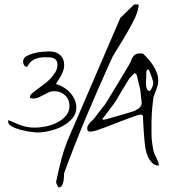

<svg xmlns="http://www.w3.org/2000/svg" viewBox="-20 -714 820 842"><path d="M15.5 -181.2Q15.5 -182.4 15.9 -184.2Q16.2 -186 16.2 -187.2Q32.7 -181.2 45.7 -175.1Q58.7 -169 71.7 -164.5Q84.7 -159.9 99.1 -157.2Q113.5 -154.4 132.6 -154.4Q155.9 -154.4 182.6 -159.9Q209.3 -165.4 231.9 -177.2Q254.5 -189.1 269.6 -207Q284.7 -224.9 284.7 -250.4Q284.7 -263.8 279.9 -275.3Q275.1 -286.9 266.2 -295.4Q257.3 -303.9 245 -309.1Q232.6 -314.2 218.2 -314.2Q204.6 -314.2 193.3 -309.1Q182 -303.9 171.3 -297.8Q160.7 -291.7 149.8 -286.9Q138.8 -282 126.5 -282Q121.7 -282 116.6 -282.9Q111.4 -283.8 111.4 -289.9Q111.4 -296.6 120.7 -304.5Q129.9 -312.4 143.3 -322.4Q156.6 -332.4 172 -343.7Q187.4 -354.9 200.8 -368.6Q214.1 -382.3 223 -397.7Q231.9 -413.2 231.9 -430.2Q231.9 -441.8 227.5 -448.5Q223 -455.2 215.9 -458.5Q208.7 -461.8 198.7 -462.4Q188.8 -463 177.8 -463Q149.8 -463 129.9 -453.3Q110 -443.6 99.1 -420.5Q88.8 -421.7 85.1 -429Q81.3 -436.3 81.3 -444.2Q81.3 -458.8 95.7 -467.3Q110 -475.8 129.2 -480.7Q148.4 -485.5 167.6 -487Q186.7 -488.6 195.6 -488.6Q226.5 -488.6 243.9 -472.5Q261.4 -456.4 261.4 -430.2Q261.4 -418.7 258.3 -407.8Q255.2 -396.8 250.1 -386.8Q245 -376.8 238.4 -366.8Q231.9 -356.7 225.1 -345.8Q243.6 -340.3 260 -330.3Q276.5 -320.3 288.4 -306.6Q300.4 -293 307.6 -276.5Q314.8 -260.1 314.8 -242.5Q314.8 -215.2 297.3 -194.8Q279.9 -174.5 254.2 -160.8Q228.5 -147.2 198.7 -140.2Q168.9 -133.2 144.3 -133.2Q133.3 -133.2 112.1 -136.2Q90.9 -139.3 69.3 -145Q47.7 -150.8 31.6 -159.9Q15.5 -169 15.5 -181.2ZM226.6 81.1Q237.3 28.3 251 -22.5Q264.6 -73.2 287.1 -123L507.8 -635.7L568.4 -694.3H587.9Q587.9 -678.7 581.1 -658.7Q574.2 -638.7 562.5 -616.2Q550.8 -593.8 537.1 -570.3Q523.4 -546.9 509.8 -524.4Q496.1 -502 483.9 -482.4Q471.7 -462.9 465.8 -448.2Q410.2 -325.2 358.4 -202.1Q306.6 -79.1 260.7 46.9V57.6Q260.7 65.4 259.3 75.2Q257.8 85 254.4 94.2Q251 103.5 244.1 106.4Q243.2 107.4 242.2 107.4H237.3Q236.3 107.4 235.4 106.4Q234.4 105.5 231.4 99.1Q228.5 92.8 226.6 88.9ZM607.1 -199.5Q608.8 -202.1 605.9 -206.7Q602.9 -211.3 600.4 -211.3Q595.3 -212.6 579.2 -207.4Q563.1 -202.1 541.1 -194Q519.1 -185.8 494.1 -176Q469.1 -166.2 446.2 -157.4Q423.4 -148.6 405.1 -142.7Q386.9 -136.8 378.5 -136.8Q366.6 -136.8 364.5 -141.1Q362.4 -145.3 362.4 -151.9Q362.4 -158.4 365.8 -163.9Q369.1 -169.5 373.4 -174.7Q377.6 -179.9 383.1 -184.5Q388.6 -189.1 392.9 -194.3Q397.1 -200.2 405.1 -210.6Q413.2 -221.1 421.7 -231.9Q430.1 -242.6 436.9 -251.4Q443.7 -260.3 444.5 -262.2Q447.1 -266.1 454.3 -277.6Q461.5 -289 470.8 -305Q480.1 -321 491.5 -339.3Q503 -357.6 513.5 -375.5Q524.1 -393.5 533.5 -408.8Q542.8 -424.2 547.8 -433.3Q552.1 -440.5 555 -448.7Q558 -456.8 562.2 -463.7Q566.5 -470.5 573.7 -475.1Q580.9 -479.7 592.7 -479.7Q594.4 -479.7 600.4 -479.4Q606.3 -479 607.1 -479Q620.7 -466 632.5 -452.3Q644.4 -438.5 653.7 -423.5Q663 -408.5 668.5 -392.5Q674 -376.5 674 -360.2Q674 -348.4 671.1 -338.6Q668.1 -328.8 664.7 -319L657.1 -299.4Q652.9 -290.3 652 -279.9Q649.5 -262.2 648.2 -246.6Q646.9 -230.9 645.7 -215.9Q644.4 -200.8 644.4 -185.5Q644.4 -170.1 644.4 -153.8V-127.7Q644.4 -117.3 645.2 -107.1Q646.1 -97 647.4 -85.6Q648.6 -74.2 652 -57.2Q653.7 -48 657.5 -39.5Q661.3 -31.1 665.6 -22.2Q669.8 -13.4 673.2 -4.9Q676.6 3.6 676.6 12Q658.8 12 647.4 0.3Q635.9 -11.5 628.7 -27.1Q621.5 -42.8 618.6 -59.5Q615.6 -76.1 614.8 -85.9Q613.9 -92.4 612.6 -108.8Q611.4 -125.1 610.1 -143Q608.8 -161 608 -177.3Q607.1 -193.7 607.1 -199.5ZM430.1 -189.1H437.7Q438.6 -189.1 452.1 -193Q465.7 -196.9 484.3 -202.1Q503 -207.4 522.9 -213.2Q542.8 -219.1 555.5 -223Q563.1 -225 571.1 -228.6Q579.2 -232.2 586 -236.8Q592.7 -241.3 597 -247.5Q601.2 -253.7 601.2 -260.9Q601.2 -263.5 600.8 -268.4Q600.4 -273.3 600.4 -274Q599.5 -277.9 598.7 -286.7Q597.8 -295.5 597 -304.3Q596.1 -313.2 594.9 -321Q593.6 -328.8 592.7 -330.8Q591 -336.7 588.9 -346.5Q586.8 -356.3 584.7 -365.1Q582.6 -373.9 580.5 -380.7Q578.3 -387.6 578.3 -387.6L570.7 -393.5Q569 -392.8 566.1 -389.6Q563.1 -386.3 559.3 -382.7Q555.5 -379.1 552.5 -375.5Q549.5 -371.9 547.8 -370.6Q546.2 -368 541.1 -359.9Q536 -351.7 529.2 -340.6Q522.4 -329.5 514.8 -317.1Q507.2 -304.7 500.8 -293.2Q494.5 -281.8 489.4 -273.3Q484.3 -264.8 481.8 -262.2Q479.2 -258.3 471.6 -248.5Q464 -238.7 456 -227.9Q447.9 -217.2 440.7 -207.4Q433.5 -197.6 430.1 -194.3ZM621.5 -381.1Q621.5 -375.2 620.7 -364.7Q619.8 -354.3 620.3 -343.5Q620.7 -332.8 624.1 -324.3Q627.5 -315.8 636.8 -314.5Q643.6 -321.6 647.8 -332.1Q652 -342.5 652 -351V-353.6Q651.2 -356.9 649.1 -363.8Q646.9 -370.6 644.4 -378.1Q641.9 -385.6 639.3 -391.5Q636.8 -397.4 636.8 -399.4Q635.9 -401.3 633.4 -405.2Q630.8 -409.2 629.2 -411.1Q621.5 -405.2 621.5 -396.1Z"/></svg>

Font: Zeyada
Style: Regular
Weight: 400
Version: Version 1.002 2010